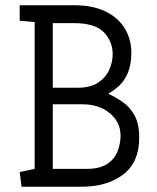

<svg xmlns="http://www.w3.org/2000/svg" viewBox="-20 -711 597 731"><path d="M62 0 55 -56 112 -68V-627L55 -632V-691H263Q334 -691 382.5 -667Q431 -643 455.5 -602Q480 -561 480 -510Q480 -464 466.5 -433Q453 -402 432.5 -383.5Q412 -365 392 -354Q419 -342 446.5 -323Q474 -304 492 -272Q510 -240 510 -187Q510 -93 449 -46.5Q388 0 289 0ZM181 -68H309Q359 -68 387.5 -86.5Q416 -105 427.5 -134.5Q439 -164 439 -195Q439 -246 398 -280Q357 -314 293 -314H181ZM181 -377H276Q323 -377 352 -395.5Q381 -414 395 -443.5Q409 -473 409 -505Q409 -553 375.5 -588Q342 -623 261 -623H181Z"/></svg>

Font: Kreon Light
Style: Regular
Weight: 300
Designer: Julia Petretta
Foundry: Julia Petretta and Eli Heuer
Version: Version 2.002